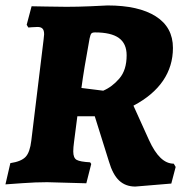

<svg xmlns="http://www.w3.org/2000/svg" viewBox="-25 -669 683 705"><path d="M247 -149Q244 -127 244 -113Q244 -89 256.5 -82Q269 -75 306 -73L310 -67L292 4L148 0Q107 0 58.5 3.5Q10 7 -5 8L13 -70Q53 -76 69 -93Q85 -110 90 -153L135 -523L137 -543Q137 -558 131 -564Q125 -570 113 -570Q102 -570 92 -569Q82 -568 79 -568L73 -578L91 -646Q106 -646 144.5 -645Q183 -644 219 -644Q261 -644 307 -646Q353 -648 370 -649Q484 -649 547 -609Q610 -569 610 -493Q610 -426 573.5 -372.5Q537 -319 465 -281L522 -155Q542 -111 564.5 -89.5Q587 -68 613 -68L620 -56L604 5L472 16Q436 16 412.5 -6Q389 -28 375 -76L323 -242H259ZM440 -466Q440 -509 411.5 -529.5Q383 -550 324 -550Q314 -550 310.5 -546Q307 -542 304 -528Q283 -414 274 -346L354 -336Q387 -350 413.5 -381Q440 -412 440 -466Z"/></svg>

Font: Alegreya ExtraBold
Style: Italic
Weight: 800
Italic angle: -7°
Designer: Juan Pablo del Peral
Foundry: Huerta Tipografica
Version: Version 2.007; ttfautohint (v1.6)